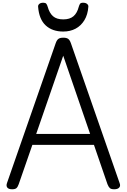

<svg xmlns="http://www.w3.org/2000/svg" viewBox="-20 -1372 927 1406"><path d="M69 14Q43 14 33.5 1.5Q24 -11 31 -31L388 -1056Q396 -1079 408 -1087.5Q420 -1096 444 -1096Q467 -1096 479 -1087.5Q491 -1079 499 -1056L856 -31Q864 -11 853 1.5Q842 14 816 14Q794 14 784.5 5.5Q775 -3 767 -23L668 -311H217L117 -23Q110 -3 100.5 5.5Q91 14 69 14ZM245 -391H640L443 -964ZM443 -1141Q363 -1141 314.5 -1186Q266 -1231 259 -1323Q258 -1335 268 -1343.5Q278 -1352 297 -1352Q313 -1352 319 -1344.5Q325 -1337 329 -1323Q342 -1276 368.5 -1253Q395 -1230 443 -1230Q491 -1230 518 -1253Q545 -1276 557 -1323Q561 -1337 566.5 -1344.5Q572 -1352 588 -1352Q607 -1352 617.5 -1343.5Q628 -1335 627 -1323Q623 -1265 598 -1224Q573 -1183 533.5 -1162Q494 -1141 443 -1141Z"/></svg>

Font: Playwrite PT
Style: Regular
Weight: 400
Designer: Veronika Burian, José Scaglione
Foundry: TypeTogether
Version: Version 1.002